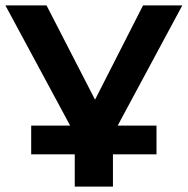

<svg xmlns="http://www.w3.org/2000/svg" viewBox="-25 -514 698 714"><path d="M253 180V60H91V-47H259L252 -17L-5 -494H148L343 -115H314L507 -494H653L396 -16L389 -47H557V60H395V180Z"/></svg>

Font: Nunito Sans 10pt Expanded
Style: Bold
Weight: 700
Width: 7
Designer: Vernon Adams
Foundry: Vernon Adams
Version: Version 3.101;gftools[0.9.27]